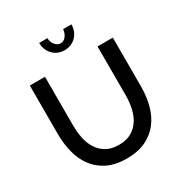

<svg xmlns="http://www.w3.org/2000/svg" viewBox="-207 -1070 1166 1228"><g transform="rotate(-30 376.0 -455.5)"><path d="M376 -96Q432 -96 469 -118Q506 -140 528.5 -175.5Q551 -211 560.5 -256.5Q570 -302 570 -350V-710H683V-350Q683 -277 666 -212.5Q649 -148 612 -99.5Q575 -51 516.5 -23Q458 5 376 5Q291 5 232.5 -24.5Q174 -54 138 -103.5Q102 -153 86 -217Q70 -281 70 -350V-710H182V-350Q182 -301 191.5 -255.5Q201 -210 223.5 -174.5Q246 -139 283.5 -117.5Q321 -96 376 -96ZM377 -845Q399 -845 415.5 -865Q432 -885 435 -916H496Q496 -890 487 -867.5Q478 -845 462 -828.5Q446 -812 424 -803Q402 -794 377 -794Q351 -794 329.5 -803Q308 -812 292 -828.5Q276 -845 267 -867.5Q258 -890 258 -916H319Q319 -887 336.5 -866Q354 -845 377 -845Z"/></g></svg>

Font: IngvarSans
Style: Regular
Weight: 600
Version: Version 3.000